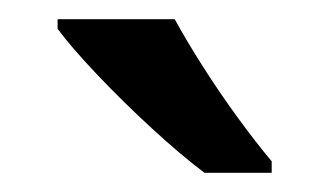

<svg xmlns="http://www.w3.org/2000/svg" viewBox="-20 -786 343 200"><path d="M162 -766Q174 -744 191.5 -716.5Q209 -689 228 -663Q247 -637 263 -618V-606H193Q169 -624 138.5 -652Q108 -680 81 -708.5Q54 -737 40 -756V-766Z"/></svg>

Font: Noto Sans Syriac Medium
Style: Regular
Weight: 500
Designer: Patrick Giasson and the Monotype Design Team
Foundry: Monotype Imaging Inc.
Version: Version 3.000; ttfautohint (v1.8.4.7-5d5b)